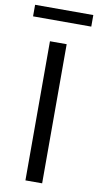

<svg xmlns="http://www.w3.org/2000/svg" viewBox="-110 -874 469 916"><g transform="rotate(10 124.0 -416.5)"><path d="M164 0H83V-674H164ZM265 -777H-17V-833H265Z"/></g></svg>

Font: Hind Siliguri
Style: Regular
Weight: 400
Designer: Jyotish Sonowal
Foundry: Indian Type Foundry
Version: Version 1.000;PS 1.0;hotconv 1.0.86;makeotf.lib2.5.63406; tt